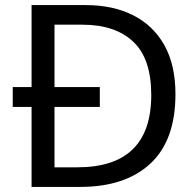

<svg xmlns="http://www.w3.org/2000/svg" viewBox="-20 -734 770 754"><path d="M317 -714Q424 -714 503 -674Q582 -634 625.5 -556.5Q669 -479 669 -364Q669 -183 570.5 -91.5Q472 0 295 0H104V-314H30V-392H104V-714ZM304 -637H194V-392H372V-314H194V-77H284Q574 -77 574 -361Q574 -504 503 -570.5Q432 -637 304 -637Z"/></svg>

Font: Noto Sans Old Italic
Style: Regular
Weight: 400
Designer: Monotype Design Team
Foundry: Monotype Imaging Inc.
Version: Version 2.003; ttfautohint (v1.8.4.7-5d5b)